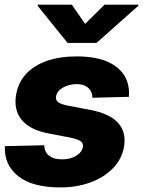

<svg xmlns="http://www.w3.org/2000/svg" viewBox="-20 -795 615 825"><path d="M533.7 -378.9 377 -375Q377 -392.6 368.9 -405.8Q360.8 -418.9 345.9 -426.3Q331.1 -433.6 310.1 -433.6Q276.9 -433.6 250.5 -418.7Q224.1 -403.8 220.7 -379.9Q218.3 -367.2 228 -357.7Q237.8 -348.1 271 -341.3L372.6 -321.8Q451.7 -306.2 487.3 -267.1Q522.9 -228 513.2 -165.5Q503.9 -111.8 465.6 -72.3Q427.2 -32.7 368.7 -11.2Q310.1 10.3 238.8 10.3Q118.7 10.3 57.9 -38.3Q-2.9 -86.9 1 -167L169.9 -170.9Q171.4 -141.1 190.7 -126Q210 -110.8 243.2 -110.4Q279.8 -109.4 306.4 -125.2Q333 -141.1 336.4 -164.6Q338.4 -179.7 325.9 -188.5Q313.5 -197.3 280.3 -204.1L188 -221.7Q108.9 -236.8 73.5 -279.5Q38.1 -322.3 49.3 -388.2Q58.1 -440.9 92.5 -477.8Q127 -514.6 182.4 -533.7Q237.8 -552.7 309.6 -552.7Q423.8 -552.7 482.2 -506.1Q540.5 -459.5 533.7 -378.9ZM288.6 -774.9 345.7 -692.4 429.2 -774.9H574.7L573.7 -769.5L394.5 -610.4H270.5L142.1 -769.5L143.1 -774.9Z"/></svg>

Font: Inter Tight ExtraBold
Style: Italic
Weight: 800
Italic angle: -9.39999°
Designer: Rasmus Andersson
Foundry: rsms
Version: Version 3.004